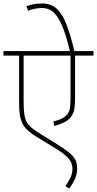

<svg xmlns="http://www.w3.org/2000/svg" viewBox="-20 -916 558 1105"><path d="M518 -596H412V-354Q412 -310 407.5 -286.5Q403 -263 388 -243Q374 -224 348.5 -211.5Q323 -199 293 -191L287 -217Q308 -222 327 -229.5Q346 -237 359 -250Q375 -264 380.5 -284.5Q386 -305 386 -352V-596H116V-330Q116 -286 120 -258.5Q124 -231 134.5 -212.5Q145 -194 164 -179Q183 -164 213 -145L294 -95Q343 -65 371.5 -43Q400 -21 412 1Q424 23 424 52Q424 85 412 112Q400 139 379 169L356 155Q373 132 385 107.5Q397 83 397 55Q397 21 372.5 -6.5Q348 -34 280 -74L188 -130Q169 -141 142.5 -163.5Q116 -186 105 -215Q98 -232 94 -254Q90 -276 90 -322V-596H0V-622H518ZM384 -615Q360 -717 335.5 -772Q311 -827 284 -848.5Q257 -870 223 -870Q201 -870 179 -865.5Q157 -861 142 -854L132 -880Q150 -887 171 -891.5Q192 -896 222 -896Q275 -896 308 -864.5Q341 -833 364.5 -770.5Q388 -708 410 -615Z"/></svg>

Font: Noto Sans Devanagari Thin
Style: Regular
Weight: 100
Designer: Jelle Bosma - Monotype Design Team
Foundry: Monotype Imaging Inc.
Version: Version 2.004; ttfautohint (v1.8.4.7-5d5b)